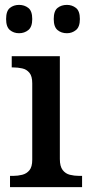

<svg xmlns="http://www.w3.org/2000/svg" viewBox="-20 -766 371 786"><path d="M21 0V-46H34Q53 -46 71 -50.5Q89 -55 100.5 -69Q112 -83 112 -112V-425Q112 -454 100.5 -468Q89 -482 71 -486Q53 -490 34 -490H28V-536H225V-115Q225 -85 236.5 -70Q248 -55 266 -50.5Q284 -46 304 -46H316V0ZM254 -630Q231 -630 215.5 -643Q200 -656 200 -688Q200 -721 215.5 -733.5Q231 -746 254 -746Q275 -746 291 -733.5Q307 -721 307 -688Q307 -656 291 -643Q275 -630 254 -630ZM58 -630Q36 -630 20.5 -643Q5 -656 5 -688Q5 -721 20.5 -733.5Q36 -746 58 -746Q80 -746 96 -733.5Q112 -721 112 -688Q112 -656 96 -643Q80 -630 58 -630Z"/></svg>

Font: Noto Serif Khojki Medium
Style: Regular
Weight: 500
Version: Version 2.003